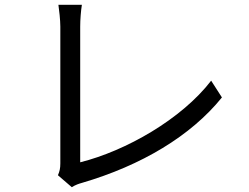

<svg xmlns="http://www.w3.org/2000/svg" viewBox="-20 -764 1040 802"><path d="M280 18C295 8 311 3 322 0C571 -73 777 -196 907 -357L862 -427C738 -266 506 -134 315 -86V-653C315 -682 318 -719 322 -744H224C227 -724 232 -680 232 -653V-81C232 -61 229 -48 222 -32Z"/></svg>

Font: Noto Sans CJK SC Regular
Style: Regular
Weight: 400
Designer: Ryoko NISHIZUKA (kana & ideographs); Paul D. Hunt (Latin, Greek & Cyrillic); Wenlong ZHANG (bopomofo); Sandoll Communica
Foundry: Adobe Systems Incorporated
Version: Version 1.004;PS 1.004;hotconv 1.0.82;makeotf.lib2.5.63406